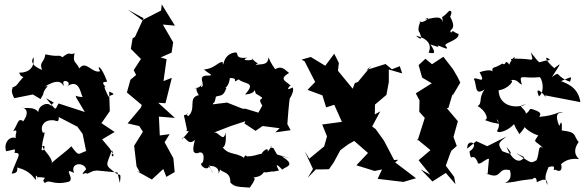

<svg xmlns="http://www.w3.org/2000/svg" viewBox="-20 -807 2668 876"><path d="M482 -128 446 -171 503 -205 443 -245 481 -300 478 -389C515 -374 492 -378 475 -366C457 -402 445 -432 477 -394C441 -431 445 -433 469 -434C440 -514 419 -510 437 -482C400 -470 372 -535 342 -495C322 -533 312 -519 320 -564C294 -553 303 -577 265 -546C242 -561 258 -544 187 -559C182 -520 157 -525 172 -488C130 -505 118 -524 133 -546C142 -479 82 -474 68 -476C71 -449 122 -445 96 -465C47 -415 65 -418 33 -407C54 -407 17 -412 45 -359L130 -376L165 -355L177 -376C179 -404 216 -424 183 -411C259 -458 263 -418 273 -415C251 -456 319 -433 283 -411C342 -453 347 -381 357 -364C308 -368 326 -379 327 -363L367 -296L247 -335C228 -301 241 -300 190 -359C250 -325 215 -347 214 -322C200 -350 128 -320 165 -263C161 -336 84 -306 82 -317C131 -301 73 -236 85 -255C61 -270 63 -243 40 -209C74 -223 35 -179 60 -173C30 -194 -6 -159 8 -117C46 -123 53 -135 46 -110C82 -108 62 -99 33 -15C78 -17 46 -53 67 -40C121 -26 138 11 144 14C139 -36 163 30 149 1C219 4 159 5 185 28C207 8 221 41 294 22C324 9 263 -47 318 -18C298 -66 364 -69 373 -35C336 5 374 -26 377 -14L406 -27L423 -29L516 -20L527 28C534 -27 526 -2 511 -15C455 -58 464 -47 491 -122C512 -70 475 -106 496 -104ZM174 -159C189 -218 184 -201 176 -201C162 -223 175 -264 227 -258C244 -251 249 -253 248 -273L333 -229L357 -196L373 -118C334 -105 343 -90 305 -140C293 -123 231 -81 212 -59C233 -73 176 -125 173 -139C192 -152 181 -110 170 -124Z M739 0 777 -22 771 -85 731 -158 754 -195 709 -189 705 -275 778 -269 702 -338 735 -336 764 -452 726 -437 740 -537 713 -545 763 -567 770 -614 723 -695 778 -690 718 -787 715 -759 629 -715 563 -763 635 -724 596 -639 585 -632 577 -584 623 -538 590 -487 601 -465 575 -443 559 -385 627 -328 622 -315 562 -244 615 -232 632 -206 592 -142 603 -48 618 -21 603 -27 673 12 725 -36Z M1304 -85 1244 -102 1227 -132C1197 -132 1240 -161 1201 -115C1210 -151 1144 -87 1189 -102C1171 -114 1147 -92 1108 -94C1117 -70 1103 -117 1093 -87C1051 -116 1018 -95 988 -147C993 -120 1017 -138 1009 -202C999 -151 976 -213 953 -201L1033 -232L1100 -254L1095 -244L1146 -210L1178 -232L1256 -222L1236 -203L1306 -213L1291 -241C1293 -267 1298 -340 1304 -372C1280 -321 1329 -389 1315 -408C1270 -383 1314 -430 1307 -414C1293 -435 1245 -443 1299 -474C1270 -498 1261 -512 1214 -478C1257 -488 1227 -487 1205 -546C1203 -501 1160 -520 1145 -508C1167 -536 1168 -496 1128 -542C1155 -530 1064 -527 1109 -544C1039 -536 1079 -573 1048 -567C989 -555 1003 -485 995 -525C970 -521 958 -494 911 -490C931 -470 961 -463 929 -462C873 -465 923 -416 897 -409C903 -445 911 -407 864 -403C896 -409 860 -415 887 -373C835 -361 878 -313 839 -277C816 -292 862 -292 819 -281L833 -217C821 -193 870 -236 810 -171C822 -204 834 -133 869 -169C865 -146 850 -105 881 -108C917 -126 911 -72 903 -64C881 -58 933 -16 935 -56C941 -23 969 5 932 -50C1007 -54 961 24 985 -34C993 -18 1032 -26 1031 26C1047 41 1052 46 1120 49C1144 13 1152 -1 1124 4C1192 0 1176 -30 1191 -20C1254 -31 1198 -18 1253 -29C1233 -63 1245 -58 1268 -33C1280 -47 1336 -51 1265 -94ZM1177 -326 1159 -293 1100 -311H1087L1016 -339L951 -331C955 -347 957 -323 965 -366C985 -374 999 -364 1013 -406C997 -404 1023 -403 1029 -451C1077 -452 1030 -421 1069 -445C1093 -421 1153 -436 1098 -376C1170 -380 1128 -431 1147 -380C1212 -342 1144 -374 1176 -327Z M1596 -371 1591 -400 1522 -484 1526 -520 1505 -562 1464 -507 1398 -547 1356 -535 1370 -527 1418 -433 1383 -397 1451 -372 1468 -317 1505 -329 1540 -251 1450 -239 1472 -185 1459 -139 1391 -83 1370 -117 1408 -36 1384 4 1421 -34H1442L1481 -35L1502 -65L1533 -122L1568 -148L1596 -164L1659 -109L1606 -53L1689 -27L1723 -34L1703 9L1821 23L1878 6L1783 -66L1797 -78L1778 -77L1732 -165L1694 -218L1678 -230L1715 -299L1690 -285L1691 -330L1743 -374L1754 -433V-490L1815 -472L1804 -505L1768 -491L1739 -515L1653 -488L1674 -507L1613 -433L1599 -428L1569 -349Z M2052 0 2014 -51 2034 -107 2040 -120 2064 -141 2049 -182 2069 -254 2019 -313 2026 -315 2045 -379V-371L2080 -430L2068 -455L2047 -491L2003 -548L1951 -514L1921 -539L1890 -510L1906 -453L1950 -427L1877 -381L1894 -349L1893 -297L1918 -269L1885 -165L1882 -173L1944 -122L1890 -76L1943 -10L1900 -34L1953 21L2014 -18L2058 33ZM1981 -592C1959 -617 2042 -563 2014 -597C1998 -611 2076 -621 2072 -652C2043 -662 2050 -672 2038 -658C2023 -677 2071 -665 2032 -734C2011 -695 2059 -758 2030 -758C1977 -701 2002 -756 1999 -705C1995 -745 1942 -718 1918 -719C1956 -739 1912 -695 1893 -710C1909 -716 1878 -684 1894 -657C1881 -687 1927 -599 1878 -644C1956 -626 1943 -580 1935 -567C1966 -560 1969 -566 1944 -604Z M2372 -90C2348 -53 2311 -84 2291 -137C2321 -102 2318 -99 2272 -117C2246 -155 2258 -157 2291 -184L2203 -140L2153 -163L2112 -129C2108 -179 2176 -153 2122 -116C2130 -58 2133 -118 2158 -71C2161 -41 2196 -86 2211 -82C2202 -4 2209 -7 2198 -16C2275 18 2245 -47 2308 -30C2301 -35 2328 7 2284 28C2368 18 2312 21 2408 10C2396 27 2427 -20 2429 23C2422 32 2482 -13 2477 37C2467 7 2463 2 2483 -45C2530 -58 2492 -22 2514 -33C2555 -8 2541 -75 2535 -54C2534 -47 2555 -90 2622 -81C2578 -120 2631 -170 2620 -159C2594 -190 2615 -204 2542 -212C2544 -202 2547 -278 2533 -234C2534 -224 2497 -304 2549 -291C2528 -304 2523 -280 2441 -274C2439 -278 2463 -292 2414 -307C2390 -316 2403 -303 2379 -288C2382 -310 2328 -327 2380 -330C2317 -307 2256 -332 2255 -395C2301 -401 2335 -447 2305 -440C2340 -451 2347 -424 2361 -421C2346 -475 2362 -446 2440 -455C2450 -459 2471 -393 2439 -367C2415 -424 2464 -376 2469 -363L2467 -372C2521 -362 2574 -351 2628 -341C2618 -413 2559 -428 2540 -437C2592 -458 2589 -462 2581 -434C2511 -458 2540 -488 2498 -455C2542 -524 2543 -522 2509 -496C2463 -535 2464 -558 2490 -533C2423 -528 2457 -501 2402 -568C2415 -520 2414 -538 2352 -539C2313 -541 2300 -538 2321 -528C2344 -571 2306 -527 2304 -512C2281 -543 2291 -503 2272 -517C2227 -489 2225 -507 2227 -479C2227 -491 2189 -486 2168 -477C2204 -414 2149 -462 2142 -446C2157 -423 2142 -366 2191 -399C2161 -357 2183 -338 2159 -323C2197 -303 2213 -258 2190 -260C2214 -252 2215 -249 2258 -242C2226 -286 2276 -250 2247 -209C2258 -194 2311 -218 2332 -249C2319 -253 2323 -237 2350 -195C2385 -236 2381 -243 2367 -238C2383 -202 2459 -179 2438 -192C2408 -150 2422 -171 2460 -129C2432 -153 2443 -109 2428 -76C2399 -60 2406 -62 2334 -109Z"/></svg>

Font: Asimov Aggro
Style: Medium
Weight: 500
Designer: Google
Version: Version 2.000980; 2014